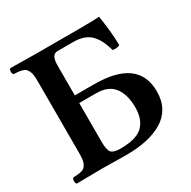

<svg xmlns="http://www.w3.org/2000/svg" viewBox="-147 -790 929 935"><g transform="rotate(-30 317.0 -323.0)"><path d="M231.9 -332V-113.8Q231.9 -68.4 244.4 -53.7Q256.8 -39.1 295.9 -39.1Q384.8 -39.1 421.4 -74.2Q458 -109.4 458 -178.2Q458 -249 426.8 -290.5Q395.5 -332 327.1 -332ZM25.9 2Q19.5 -2.4 19.5 -15.1Q19.5 -27.8 25.9 -32.2Q43.5 -33.2 53.2 -34.2Q63 -35.2 74.2 -38.3Q85.4 -41.5 90.8 -47.1Q96.2 -52.7 101.3 -62.5Q106.4 -72.3 108.2 -86.7Q109.9 -101.1 109.9 -122.1V-522.9Q109.9 -543.9 108.2 -558.3Q106.4 -572.8 101.3 -582.8Q96.2 -592.8 90.6 -598.4Q85 -604 74 -607.4Q63 -610.8 53.2 -611.8Q43.5 -612.8 25.9 -613.8Q19.5 -618.2 19.5 -630.4Q19.5 -642.6 25.9 -647Q35.6 -647 91.8 -646Q147.9 -645 171.9 -645H411.1Q500.5 -645 523.9 -647.9L525.9 -646Q540.5 -555.7 542 -479Q526.4 -470.2 502 -474.1Q493.2 -504.9 482.9 -526.6Q472.7 -548.3 456.1 -566.9Q439.5 -585.4 414.3 -594.7Q389.2 -604 355 -604H267.1Q249.5 -604 240.7 -589.6Q231.9 -575.2 231.9 -541V-375H339.8Q587.9 -375 587.9 -191.9Q587.9 -141.1 567.1 -103.5Q546.4 -65.9 507.8 -43Q469.2 -20 418.2 -9Q367.2 2 303.2 2Q264.2 2 225.6 1Q187 0 171.9 0Q147.5 0 91.1 1Q34.7 2 25.9 2Z"/></g></svg>

Font: Common Serif SemiBold
Style: Regular
Weight: 600
Designer: Philipp H. Poll, Khaled Hosny
Foundry: Stefan Peev, Context Ltd.
Version: Version 1.026